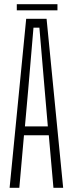

<svg xmlns="http://www.w3.org/2000/svg" viewBox="-20 -889 344 909"><path d="M25.5 0 104 -800H200.5L279 0H233L211 -248.5H93.5L71.5 0ZM98 -290.5H206.5L191.5 -464.5L166.5 -758H138.5L113.5 -464ZM59.5 -869H252V-840H59.5Z"/></svg>

Font: Big Shoulders Display Thin Light
Style: Regular
Weight: 300
Version: Version 2.002